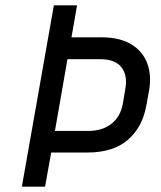

<svg xmlns="http://www.w3.org/2000/svg" viewBox="-20 -700 604 720"><path d="M307 -128H172L149 0H62L182 -680H269L248 -560H361Q429 -560 472 -534Q515 -508 532 -463Q549 -418 539 -360L529 -306Q515 -224 460 -176Q405 -128 307 -128ZM357 -478H233L186 -209H310Q364 -209 397.5 -235.5Q431 -262 440 -308L449 -361Q460 -416 436 -447Q412 -478 357 -478Z"/></svg>

Font: Inria Sans
Style: Italic
Weight: 400
Italic angle: -10°
Designer: Black Foundry Team
Foundry: Black Foundry
Version: Version 1.2; ttfautohint (v1.8.3)